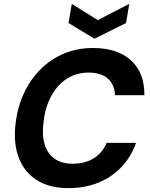

<svg xmlns="http://www.w3.org/2000/svg" viewBox="-20 -960 777 992"><path d="M333 12Q234 12 168.5 -30.5Q103 -73 75.5 -149Q48 -225 61 -325Q71 -409 104.5 -480Q138 -551 190.5 -603Q243 -655 311.5 -683.5Q380 -712 460 -712Q587 -712 657 -648Q727 -584 726 -468H574Q572 -524 536.5 -554.5Q501 -585 437 -585Q390 -585 350.5 -567Q311 -549 280.5 -515Q250 -481 230.5 -434Q211 -387 205 -330Q196 -263 210.5 -214.5Q225 -166 262 -140Q299 -114 355 -114Q419 -114 464 -142Q509 -170 531 -222H683Q657 -149 607 -96.5Q557 -44 487.5 -16Q418 12 333 12ZM648 -940 631 -841 468 -760 334 -841 351 -940 485 -856Z"/></svg>

Font: DM Sans 11pt ExtraBold
Style: Italic
Weight: 800
Italic angle: -10°
Version: Version 4.004;gftools[0.9.30]